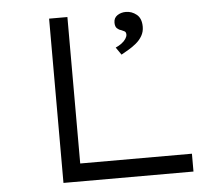

<svg xmlns="http://www.w3.org/2000/svg" viewBox="-51 -757 952 815"><g transform="rotate(-5 425.5 -350.0)"><path d="M187 0V-700H265V-76H741V0ZM480 -521 458 -553Q472 -559 483.5 -567.5Q495 -576 501.5 -586Q508 -596 508 -604Q508 -615 501 -618.5Q494 -622 487 -625Q478 -627 470 -634.5Q462 -642 462 -659Q462 -679 477.5 -689.5Q493 -700 514 -700Q539 -700 559.5 -683.5Q580 -667 580 -631Q580 -610 570 -592.5Q560 -575 543.5 -561.5Q527 -548 510.5 -538.5Q494 -529 480 -521Z"/></g></svg>

Font: Lexend Zetta Light
Style: Regular
Weight: 300
Designer: Bonnie Shaver-Troup, Thomas Jockin
Foundry: Lexend
Version: Version 1.007